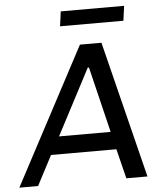

<svg xmlns="http://www.w3.org/2000/svg" viewBox="-94 -910 802 960"><g transform="rotate(-5 307.0 -430.0)"><path d="M607 0H501L464 -149H136L58 0H-36L328 -686H436ZM357 -568 184 -238H443L363 -568ZM565 -860 555 -786H237L247 -860Z"/></g></svg>

Font: Chivo
Style: Italic
Weight: 400
Italic angle: -8.05°
Designer: Hector Gatti
Foundry: Omnibus-Type
Version: Version 1.007